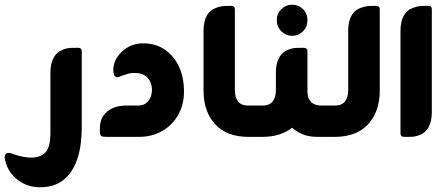

<svg xmlns="http://www.w3.org/2000/svg" viewBox="-110 -581 1898 815"><path d="M27 88Q68 86 86 62Q104 38 104 -15V-272Q104 -352 161 -372Q173 -376 182 -377Q191 -378 210 -378H222Q237 -378 237 -364V-41Q237 84 190.5 150Q144 216 56 214Q-3 212 -44 175Q-82 141 -90 89Q-91 81 -86.5 74.5Q-82 68 -74 68Q-68 68 -63 69.5Q-58 71 -54 73Q-8 89 27 88Z M479 0H341Q325 0 319.5 -4Q314 -8 314 -24V-37Q314 -81 344.5 -107Q375 -133 426 -133H478Q504 -133 519.5 -152.5Q535 -172 535 -199Q535 -229 517.5 -249.5Q500 -270 468 -271Q449 -272 437.5 -269Q426 -266 409 -260Q402 -258 398 -255.5Q394 -253 388 -253Q377 -254 373.5 -264.5Q370 -275 371 -290Q373 -313 383.5 -331.5Q394 -350 410 -364Q427 -380 451 -389Q475 -398 502 -397Q553 -396 591 -369.5Q629 -343 650 -297.5Q671 -252 671 -192Q671 -137 646.5 -93.5Q622 -50 578.5 -25Q535 0 479 0Z M980 0H945Q852 0 803 -54Q754 -108 754 -196V-450Q754 -531 811 -549Q823 -553 832 -554.5Q841 -556 860 -556H872Q887 -556 887 -542V-198Q887 -168 900.5 -150.5Q914 -133 942 -133H980Z M1130 -429Q1104 -429 1084.5 -448Q1065 -467 1065 -495Q1065 -524 1084.5 -542.5Q1104 -561 1130 -561Q1157 -561 1176 -542.5Q1195 -524 1195 -495Q1195 -467 1176 -448Q1157 -429 1130 -429ZM1250 -133H1287V0H1237Q1200 0 1173.5 -11.5Q1147 -23 1130 -39Q1106 -20 1074.5 -10Q1043 0 1003 0H969V-133H1006Q1034 -133 1047.5 -150.5Q1061 -168 1061 -198V-272Q1061 -352 1118 -372Q1131 -376 1139.5 -377Q1148 -378 1167 -378H1179Q1195 -378 1195 -364V-196Q1195 -169 1204.5 -155.5Q1214 -142 1227 -137.5Q1240 -133 1250 -133Z M1310 0H1276V-133H1313Q1341 -133 1354.5 -150.5Q1368 -168 1368 -198V-450Q1368 -531 1425 -549Q1438 -553 1446.5 -554.5Q1455 -556 1474 -556H1486Q1502 -556 1502 -542V-196Q1502 -108 1453 -54Q1404 0 1310 0Z M1617 0H1606Q1590 0 1590 -14V-450Q1590 -531 1647 -549Q1659 -553 1668 -554.5Q1677 -556 1696 -556H1708Q1723 -556 1723 -542V-106Q1723 -24 1666 -6Q1654 -2 1645.5 -1Q1637 0 1617 0Z"/></svg>

Font: Zain Black
Style: Regular
Weight: 900
Designer: Zain,Boutros
Foundry: Mobile Telecommunications Company (Zain), 2024
Version: Version 1.50; ttfautohint (v1.8.4)